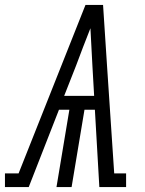

<svg xmlns="http://www.w3.org/2000/svg" viewBox="-65 -755 585 775"><path d="M-45 0V-55H10L280 -735H351L367 -490L396 -55H444V0H336L318 -312H276L224 0H163L215 -312H173L51 0ZM194 -368H315L308 -490Q306 -528 304 -565.5Q302 -603 300 -641Q285 -603 270.5 -565.5Q256 -528 242 -490Z"/></svg>

Font: Iosevka Slab Light
Style: Italic
Weight: 300
Italic angle: -9°
Monospace: yes
Designer: Belleve Invis
Foundry: Belleve Invis
Version: Version 11.1.1; ttfautohint (v1.8.3)